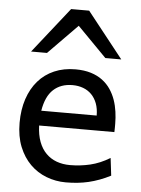

<svg xmlns="http://www.w3.org/2000/svg" viewBox="-55 -824 645 880"><g transform="rotate(5 267.5 -384.5)"><path d="M136.7 -236.8Q138.2 -193.8 150.1 -162.1Q162.1 -130.4 182.9 -109.6Q203.6 -88.9 231.7 -78.6Q259.8 -68.4 293 -68.4Q340.3 -68.4 385.7 -79.1Q431.2 -89.8 476.1 -117.2L485.8 -36.6Q460 -23.4 435.1 -14.2Q410.2 -4.9 385.3 1Q360.4 6.8 334.7 9.5Q309.1 12.2 280.8 12.2Q233.9 12.2 191.4 -4.2Q148.9 -20.5 116.7 -52.5Q84.5 -84.5 65.4 -131.8Q46.4 -179.2 46.4 -241.7Q46.4 -302.2 62.7 -351.3Q79.1 -400.4 109.4 -435.3Q139.6 -470.2 183.1 -489Q226.6 -507.8 280.8 -507.8Q320.8 -507.8 351.6 -498.3Q382.3 -488.8 404.8 -471.9Q427.2 -455.1 442.4 -432.6Q457.5 -410.2 466.6 -384.3Q475.6 -358.4 479.5 -330.3Q483.4 -302.2 483.4 -274.9V-255.9Q483.4 -243.7 482.9 -236.8ZM273.4 -434.6Q219.7 -434.6 185.5 -403.1Q151.4 -371.6 140.6 -305.2H395.5Q395.5 -336.4 386.5 -360.6Q377.4 -384.8 361.1 -401.4Q344.7 -418 322.3 -426.3Q299.8 -434.6 273.4 -434.6ZM70.3 -571.3 236.3 -781.2H319.3L485.4 -571.3H412.1L277.8 -708L143.6 -571.3Z"/></g></svg>

Font: Andika Viet
Style: Regular
Weight: 400
Designer: Victor Gaultney, Annie Olsen, Julie Remington, Don Collingsworth, Eric Hays, Becca Hirsbrunner
Foundry: SIL International
Version: Version 5.000